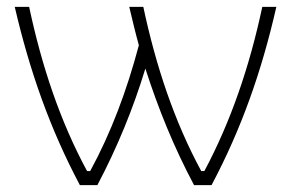

<svg xmlns="http://www.w3.org/2000/svg" viewBox="-20 -540 850 560"><path d="M786 -520H745C708 -346 653 -185 576 -41H567C489 -185 435 -346 398 -520H357C366 -482 375 -444 385 -408C350 -276 304 -153 243 -41H234C156 -185 102 -346 65 -520H23C67 -331 126 -164 213 0H264C322 -110 368 -222 404 -340C442 -222 487 -111 546 0H597C684 -164 743 -331 786 -520Z"/></svg>

Font: Fixel Display ExtraLight
Style: Regular
Weight: 200
Designer: AlfaBravo + MacPaw
Foundry: Kyrylo Tkachov, Marchela Mozhyna, Serhii Makarenko, Maria Weinstein, Zakhar Kryvoshyya
Version: Version 1.211